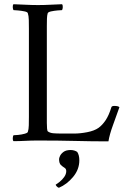

<svg xmlns="http://www.w3.org/2000/svg" viewBox="-20 -666 590 910"><path d="M315 45Q324 45 332 47.5Q340 50 346 54Q356 69 356 94Q356 137 326.5 172.5Q297 208 259 224Q253 222 248.5 217Q244 212 244 209Q251 205 263 195.5Q275 186 284.5 172.5Q294 159 294 145Q294 134 285.5 129Q277 124 268.5 116Q260 108 260 88Q260 83 264.5 73Q269 63 281 54Q293 45 315 45ZM202 -113Q202 -111 202 -107Q202 -98 202 -83.5Q202 -69 203 -57Q204 -45 207 -43Q217 -36 231.5 -34.5Q246 -33 277 -33H332Q360 -33 393.5 -39.5Q427 -46 447 -60Q465 -73 480.5 -96Q496 -119 508 -158Q510 -164 522 -164Q540 -164 546 -158Q532 -118 515.5 -73Q499 -28 494 4Q415 4 337 2Q259 0 161 0Q127 0 100 1.5Q73 3 44 3Q40 -1 40.5 -11Q41 -21 44 -25Q50 -25 66 -26.5Q82 -28 96.5 -32Q111 -36 112 -41Q116 -53 116.5 -72Q117 -91 117 -113V-530Q117 -552 116.5 -571.5Q116 -591 112 -603Q111 -609 96.5 -612Q82 -615 66 -616.5Q50 -618 44 -618Q41 -622 40.5 -632Q40 -642 44 -646Q74 -645 103 -643.5Q132 -642 160 -642Q189 -642 216.5 -643.5Q244 -645 274 -646Q278 -642 277.5 -632Q277 -622 274 -618Q268 -618 252 -616.5Q236 -615 222 -612Q208 -609 206 -603Q203 -593 202.5 -577Q202 -561 202 -542Q202 -539 202 -536Q202 -533 202 -530Z"/></svg>

Font: Amiri
Style: Regular
Weight: 400
Designer: Khaled Hosny
Version: Version 0.114